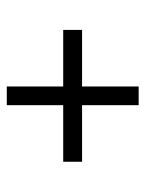

<svg xmlns="http://www.w3.org/2000/svg" viewBox="48 -512 428 565"><g transform="rotate(-90 262.5 -230.0)"><path d="M235 -424.5H290V-36.5H235ZM456.5 -258.5V-203H68.5V-258.5Z"/></g></svg>

Font: Newsreader 36pt
Style: Bold
Weight: 700
Designer: Hugues Gentile
Foundry: Production Type
Version: Version 1.003